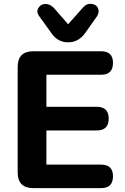

<svg xmlns="http://www.w3.org/2000/svg" viewBox="-20 -969 645 989"><path d="M331 -751Q277 -751 245 -798L181 -887Q166 -908 177.5 -927.5Q189 -947 211 -948.5Q233 -950 254 -932L331 -844L409 -932Q427 -952 451.5 -949Q476 -946 484.5 -927.5Q493 -909 481 -887L418 -798Q384 -751 331 -751ZM501 0H152Q71 0 71 -81V-624Q71 -705 152 -705H501Q562 -705 562 -645Q562 -584 501 -584H219V-419H478Q540 -419 540 -358Q540 -297 478 -297H219V-121H501Q562 -121 562 -61Q562 0 501 0Z"/></svg>

Font: Nunito ExtraBold
Style: Regular
Weight: 800
Designer: Vernon Adams
Foundry: Vernon Adams
Version: Version 3.602